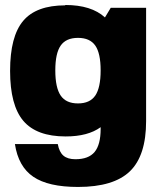

<svg xmlns="http://www.w3.org/2000/svg" viewBox="-20 -531 649 761"><path d="M238.8 -509.8V-511.2Q342.3 -511.2 396 -461.9L418.9 -500H559.1V-50.8Q559.1 85.9 494.9 147.9Q430.7 210 289.1 210Q171.4 210 112.1 169.7Q52.7 129.4 39.1 40H209Q214.8 71.8 231.4 85.9Q248 100.1 278.8 100.1Q331.1 100.1 355 71.3Q378.9 42.5 378.9 -20V-26.9Q328.6 9.8 240.2 9.8Q125 9.8 72.5 -52Q20 -113.8 20 -250Q20 -386.7 71.8 -448.2Q123.5 -509.8 238.8 -509.8ZM199.2 -252Q199.2 -183.6 220.5 -152.3Q241.7 -121.1 289.1 -121.1Q336.4 -121.1 357.7 -152.3Q378.9 -183.6 378.9 -252Q378.9 -319.8 357.7 -350.3Q336.4 -380.9 289.1 -380.9Q241.7 -380.9 220.5 -350.3Q199.2 -319.8 199.2 -252Z"/></svg>

Font: Fivo Sans Heavy
Style: Regular
Weight: 900
Designer: Alexander Slobzheninov
Foundry: Alexander Slobzheninov
Version: 1.0